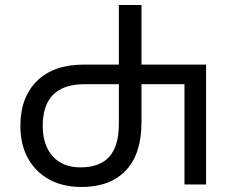

<svg xmlns="http://www.w3.org/2000/svg" viewBox="-20 -734 928 764"><path d="M305 10Q229 10 174.5 -20.5Q120 -51 90.5 -105.5Q61 -160 61 -233Q61 -346 127 -411.5Q193 -477 314 -477H453V-714H543V-477H800V0H714V-399H543V-248Q543 -121 480.5 -55.5Q418 10 305 10ZM300 -68Q377 -68 415 -110.5Q453 -153 453 -242V-399H317Q150 -399 150 -233Q150 -157 189.5 -112.5Q229 -68 300 -68Z"/></svg>

Font: Go Noto Current
Style: Regular
Weight: 400
Designer: Monotype Design Team
Foundry: Monotype Imaging Inc.
Version: Version 2.007; ttfautohint (v1.8) -l 8 -r 50 -G 200 -x 14 -D